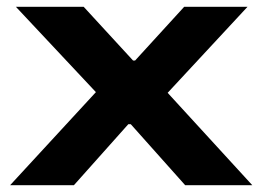

<svg xmlns="http://www.w3.org/2000/svg" viewBox="-20 -547 765 567"><path d="M9.8 0 263.2 -274.9 26.9 -526.9H227.1L373 -368.2H378.9L523.9 -526.9H710.9L475.1 -272.9L725.1 0H526.9L366.2 -180.2H358.9L198.2 0Z"/></svg>

Font: Archivo Expanded
Style: Bold
Weight: 700
Width: 7
Designer: Hector Gatti
Foundry: Omnibus-Type
Version: Version 2.001